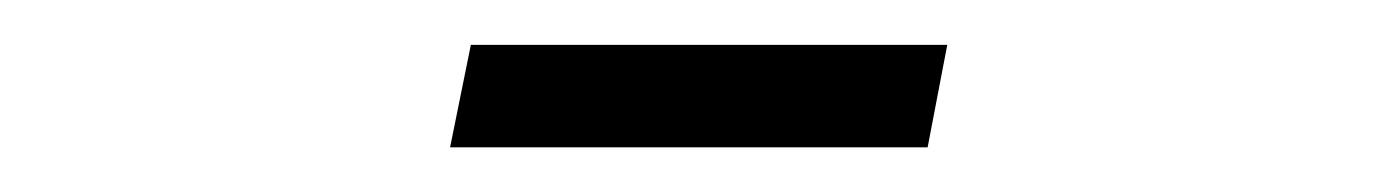

<svg xmlns="http://www.w3.org/2000/svg" viewBox="-20 -66 626 86"><path d="M181.6 0H395.5L404.3 -45.9H190.9Z"/></svg>

Font: Cascadia Mono PL ExtraLight
Style: Regular
Weight: 200
Monospace: yes
Designer: Aaron Bell
Foundry: Saja Typeworks
Version: Version 2404.023